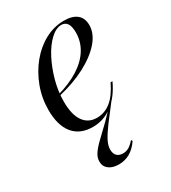

<svg xmlns="http://www.w3.org/2000/svg" viewBox="-157 -508 700 787"><g transform="rotate(-30 192.5 -114.5)"><path d="M172.6 197.6Q143.5 197.6 125.8 184.3Q108.1 171 108.1 147.6Q108.1 128.2 120.6 110.1Q133.1 91.9 155.6 70.6Q178.2 49.2 208.9 19.4Q239.5 -10.5 275 -52.4L284.7 -55.6Q244.4 -4 219.4 29.4Q194.4 62.9 182.7 85.5Q171 108.1 171 126.6Q171 146 181 156.5Q191.1 166.9 209.7 166.9Q225 166.9 237.9 159.3Q250.8 151.6 264.5 135.5L268.5 141.9Q249.2 170.2 225.4 183.9Q201.6 197.6 172.6 197.6ZM157.3 11.3Q96.8 11.3 64.9 -27.8Q33.1 -66.9 33.1 -139.5Q33.1 -196 52.4 -247.6Q71.8 -299.2 104.8 -339.5Q137.9 -379.8 180.6 -402.8Q223.4 -425.8 271 -425.8Q310.5 -425.8 331.5 -408.5Q352.4 -391.1 352.4 -358.1Q352.4 -318.5 320.6 -281.5Q288.7 -244.4 232.3 -214.5Q175.8 -184.7 100 -166.9V-174.2Q160.5 -191.1 202.8 -218.1Q245.2 -245.2 267.3 -281Q289.5 -316.9 289.5 -359.7Q289.5 -387.9 280.2 -402Q271 -416.1 252.4 -416.1Q227.4 -416.1 200.8 -391.1Q174.2 -366.1 152.8 -325Q131.5 -283.9 118.1 -235.1Q104.8 -186.3 104.8 -137.9Q104.8 -76.6 127 -44.8Q149.2 -12.9 190.3 -12.9Q226.6 -12.9 256.5 -36.7Q286.3 -60.5 310.5 -111.3H319.4Q291.9 -51.6 250.4 -20.2Q208.9 11.3 157.3 11.3Z"/></g></svg>

Font: Playfair 144pt Light
Style: Italic
Weight: 300
Italic angle: -15.6°
Designer: Claus Eggers Sørensen
Foundry: Claus Eggers Sørensen
Version: Version 2.001;gftools[0.9.30]